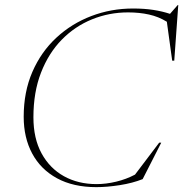

<svg xmlns="http://www.w3.org/2000/svg" viewBox="-20 -760 754 790"><path d="M567 -23Q525.5 -6.5 472.8 1.8Q420 10 376.5 10Q281.5 10 214.5 -26.5Q147.5 -63 112.5 -128.2Q77.5 -193.5 77.5 -279.5Q77.5 -382 113.2 -464.2Q149 -546.5 211.8 -604.8Q274.5 -663 355.8 -694Q437 -725 527.5 -725Q574 -725 611 -719.2Q648 -713.5 679.5 -703L711.5 -739.5H713.5L697 -510.5H688.5L666.5 -670.5Q632.5 -691.5 593 -700.2Q553.5 -709 507 -709Q429 -709 358.8 -680.5Q288.5 -652 234.2 -596.8Q180 -541.5 148.8 -461.2Q117.5 -381 117.5 -277.5Q117.5 -190.5 151 -129Q184.5 -67.5 243 -35Q301.5 -2.5 377 -2.5Q416.5 -2.5 458 -12.5Q499.5 -22.5 535.5 -41.5L635 -173H643.5Z"/></svg>

Font: Newsreader 72pt ExtraLight
Style: Italic
Weight: 275
Italic angle: -17°
Designer: Hugues Gentile
Foundry: Production Type
Version: Version 1.003; ttfautohint (v1.8.3)